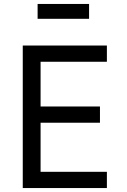

<svg xmlns="http://www.w3.org/2000/svg" viewBox="-20 -950 640 970"><path d="M95 0V-720H520V-638H185V-412H485V-330H185V-82H520V0ZM170 -930H430V-855H170Z"/></svg>

Font: JetBrainsMono NF
Style: Regular
Weight: 400
Monospace: yes
Designer: Philipp Nurullin, Konstantin Bulenkov
Foundry: JetBrains
Version: Version 1.0.2; ttfautohint (v1.8.3)